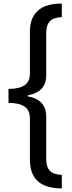

<svg xmlns="http://www.w3.org/2000/svg" viewBox="-20 -820 407 1084"><path d="M329 244Q236 243 192.5 202Q149 161 149 85V-149Q149 -198 118.5 -218.5Q88 -239 28 -239V-318Q88 -318 118.5 -338.5Q149 -359 149 -407V-643Q149 -718 193 -759Q237 -800 329 -800V-723Q282 -722 261.5 -700Q241 -678 241 -632V-396Q241 -300 137 -282V-276Q241 -258 241 -161V77Q241 123 261.5 144.5Q282 166 329 167Z"/></svg>

Font: Noto Sans Tamil ExtraCondensed Medium
Style: Regular
Weight: 500
Width: 2
Designer: Jelle Bosma - Monotype Design Team
Foundry: Monotype Imaging Inc.
Version: Version 2.004; ttfautohint (v1.8.4.7-5d5b)